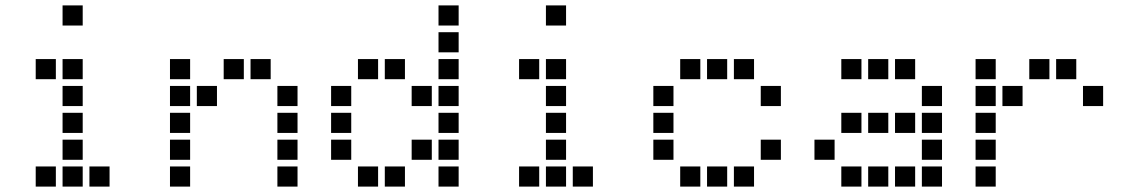

<svg xmlns="http://www.w3.org/2000/svg" viewBox="-20 -708 4240 715"><path d="M214 -688Q213 -688 213 -688Q213 -688 213 -687V-614Q213 -613 213 -613Q213 -613 214 -613H287Q288 -613 288 -613Q288 -613 288 -614V-687Q288 -688 288 -688Q288 -688 287 -688ZM114 -488Q113 -488 113 -488Q113 -488 113 -487V-414Q113 -413 113 -413Q113 -413 114 -413H187Q188 -413 188 -413Q188 -413 188 -414V-487Q188 -488 188 -488Q188 -488 187 -488ZM214 -488Q213 -488 213 -488Q213 -488 213 -487V-414Q213 -413 213 -413Q213 -413 214 -413H287Q288 -413 288 -413Q288 -413 288 -414V-487Q288 -488 288 -488Q288 -488 287 -488ZM214 -388Q213 -388 213 -388Q213 -388 213 -387V-314Q213 -313 213 -313Q213 -313 214 -313H287Q288 -313 288 -313Q288 -313 288 -314V-387Q288 -388 288 -388Q288 -388 287 -388ZM214 -288Q213 -288 213 -288Q213 -288 213 -287V-214Q213 -213 213 -213Q213 -213 214 -213H287Q288 -213 288 -213Q288 -213 288 -214V-287Q288 -288 288 -288Q288 -288 287 -288ZM214 -188Q213 -188 213 -188Q213 -188 213 -187V-114Q213 -113 213 -113Q213 -113 214 -113H287Q288 -113 288 -113Q288 -113 288 -114V-187Q288 -188 288 -188Q288 -188 287 -188ZM114 -88Q113 -88 113 -88Q113 -88 113 -87V-14Q113 -13 113 -13Q113 -13 114 -13H187Q188 -13 188 -13Q188 -13 188 -14V-87Q188 -88 188 -88Q188 -88 187 -88ZM214 -88Q213 -88 213 -88Q213 -88 213 -87V-14Q213 -13 213 -13Q213 -13 214 -13H287Q288 -13 288 -13Q288 -13 288 -14V-87Q288 -88 288 -88Q288 -88 287 -88ZM314 -88Q313 -88 313 -88Q313 -88 313 -87V-14Q313 -13 313 -13Q313 -13 314 -13H387Q388 -13 388 -13Q388 -13 388 -14V-87Q388 -88 388 -88Q388 -88 387 -88Z M614 -488Q613 -488 613 -488Q613 -488 613 -487V-414Q613 -413 613 -413Q613 -413 614 -413H687Q688 -413 688 -413Q688 -413 688 -414V-487Q688 -488 688 -488Q688 -488 687 -488ZM814 -488Q813 -488 813 -488Q813 -488 813 -487V-414Q813 -413 813 -413Q813 -413 814 -413H887Q888 -413 888 -413Q888 -413 888 -414V-487Q888 -488 888 -488Q888 -488 887 -488ZM914 -488Q913 -488 913 -488Q913 -488 913 -487V-414Q913 -413 913 -413Q913 -413 914 -413H987Q988 -413 988 -413Q988 -413 988 -414V-487Q988 -488 988 -488Q988 -488 987 -488ZM614 -388Q613 -388 613 -388Q613 -388 613 -387V-314Q613 -313 613 -313Q613 -313 614 -313H687Q688 -313 688 -313Q688 -313 688 -314V-387Q688 -388 688 -388Q688 -388 687 -388ZM714 -388Q713 -388 713 -388Q713 -388 713 -387V-314Q713 -313 713 -313Q713 -313 714 -313H787Q788 -313 788 -313Q788 -313 788 -314V-387Q788 -388 788 -388Q788 -388 787 -388ZM1014 -388Q1013 -388 1013 -388Q1013 -388 1013 -387V-314Q1013 -313 1013 -313Q1013 -313 1014 -313H1087Q1088 -313 1088 -313Q1088 -313 1088 -314V-387Q1088 -388 1088 -388Q1088 -388 1087 -388ZM614 -288Q613 -288 613 -288Q613 -288 613 -287V-214Q613 -213 613 -213Q613 -213 614 -213H687Q688 -213 688 -213Q688 -213 688 -214V-287Q688 -288 688 -288Q688 -288 687 -288ZM1014 -288Q1013 -288 1013 -288Q1013 -288 1013 -287V-214Q1013 -213 1013 -213Q1013 -213 1014 -213H1087Q1088 -213 1088 -213Q1088 -213 1088 -214V-287Q1088 -288 1088 -288Q1088 -288 1087 -288ZM614 -188Q613 -188 613 -188Q613 -188 613 -187V-114Q613 -113 613 -113Q613 -113 614 -113H687Q688 -113 688 -113Q688 -113 688 -114V-187Q688 -188 688 -188Q688 -188 687 -188ZM1014 -188Q1013 -188 1013 -188Q1013 -188 1013 -187V-114Q1013 -113 1013 -113Q1013 -113 1014 -113H1087Q1088 -113 1088 -113Q1088 -113 1088 -114V-187Q1088 -188 1088 -188Q1088 -188 1087 -188ZM614 -88Q613 -88 613 -88Q613 -88 613 -87V-14Q613 -13 613 -13Q613 -13 614 -13H687Q688 -13 688 -13Q688 -13 688 -14V-87Q688 -88 688 -88Q688 -88 687 -88ZM1014 -88Q1013 -88 1013 -88Q1013 -88 1013 -87V-14Q1013 -13 1013 -13Q1013 -13 1014 -13H1087Q1088 -13 1088 -13Q1088 -13 1088 -14V-87Q1088 -88 1088 -88Q1088 -88 1087 -88Z M1614 -688Q1613 -688 1613 -688Q1613 -688 1613 -687V-614Q1613 -613 1613 -613Q1613 -613 1614 -613H1687Q1688 -613 1688 -613Q1688 -613 1688 -614V-687Q1688 -688 1688 -688Q1688 -688 1687 -688ZM1614 -588Q1613 -588 1613 -588Q1613 -588 1613 -587V-514Q1613 -513 1613 -513Q1613 -513 1614 -513H1687Q1688 -513 1688 -513Q1688 -513 1688 -514V-587Q1688 -588 1688 -588Q1688 -588 1687 -588ZM1314 -488Q1313 -488 1313 -488Q1313 -488 1313 -487V-414Q1313 -413 1313 -413Q1313 -413 1314 -413H1387Q1388 -413 1388 -413Q1388 -413 1388 -414V-487Q1388 -488 1388 -488Q1388 -488 1387 -488ZM1414 -488Q1413 -488 1413 -488Q1413 -488 1413 -487V-414Q1413 -413 1413 -413Q1413 -413 1414 -413H1487Q1488 -413 1488 -413Q1488 -413 1488 -414V-487Q1488 -488 1488 -488Q1488 -488 1487 -488ZM1614 -488Q1613 -488 1613 -488Q1613 -488 1613 -487V-414Q1613 -413 1613 -413Q1613 -413 1614 -413H1687Q1688 -413 1688 -413Q1688 -413 1688 -414V-487Q1688 -488 1688 -488Q1688 -488 1687 -488ZM1214 -388Q1213 -388 1213 -388Q1213 -388 1213 -387V-314Q1213 -313 1213 -313Q1213 -313 1214 -313H1287Q1288 -313 1288 -313Q1288 -313 1288 -314V-387Q1288 -388 1288 -388Q1288 -388 1287 -388ZM1514 -388Q1513 -388 1513 -388Q1513 -388 1513 -387V-314Q1513 -313 1513 -313Q1513 -313 1514 -313H1587Q1588 -313 1588 -313Q1588 -313 1588 -314V-387Q1588 -388 1588 -388Q1588 -388 1587 -388ZM1614 -388Q1613 -388 1613 -388Q1613 -388 1613 -387V-314Q1613 -313 1613 -313Q1613 -313 1614 -313H1687Q1688 -313 1688 -313Q1688 -313 1688 -314V-387Q1688 -388 1688 -388Q1688 -388 1687 -388ZM1214 -288Q1213 -288 1213 -288Q1213 -288 1213 -287V-214Q1213 -213 1213 -213Q1213 -213 1214 -213H1287Q1288 -213 1288 -213Q1288 -213 1288 -214V-287Q1288 -288 1288 -288Q1288 -288 1287 -288ZM1614 -288Q1613 -288 1613 -288Q1613 -288 1613 -287V-214Q1613 -213 1613 -213Q1613 -213 1614 -213H1687Q1688 -213 1688 -213Q1688 -213 1688 -214V-287Q1688 -288 1688 -288Q1688 -288 1687 -288ZM1214 -188Q1213 -188 1213 -188Q1213 -188 1213 -187V-114Q1213 -113 1213 -113Q1213 -113 1214 -113H1287Q1288 -113 1288 -113Q1288 -113 1288 -114V-187Q1288 -188 1288 -188Q1288 -188 1287 -188ZM1514 -188Q1513 -188 1513 -188Q1513 -188 1513 -187V-114Q1513 -113 1513 -113Q1513 -113 1514 -113H1587Q1588 -113 1588 -113Q1588 -113 1588 -114V-187Q1588 -188 1588 -188Q1588 -188 1587 -188ZM1614 -188Q1613 -188 1613 -188Q1613 -188 1613 -187V-114Q1613 -113 1613 -113Q1613 -113 1614 -113H1687Q1688 -113 1688 -113Q1688 -113 1688 -114V-187Q1688 -188 1688 -188Q1688 -188 1687 -188ZM1314 -88Q1313 -88 1313 -88Q1313 -88 1313 -87V-14Q1313 -13 1313 -13Q1313 -13 1314 -13H1387Q1388 -13 1388 -13Q1388 -13 1388 -14V-87Q1388 -88 1388 -88Q1388 -88 1387 -88ZM1414 -88Q1413 -88 1413 -88Q1413 -88 1413 -87V-14Q1413 -13 1413 -13Q1413 -13 1414 -13H1487Q1488 -13 1488 -13Q1488 -13 1488 -14V-87Q1488 -88 1488 -88Q1488 -88 1487 -88ZM1614 -88Q1613 -88 1613 -88Q1613 -88 1613 -87V-14Q1613 -13 1613 -13Q1613 -13 1614 -13H1687Q1688 -13 1688 -13Q1688 -13 1688 -14V-87Q1688 -88 1688 -88Q1688 -88 1687 -88Z M2014 -688Q2013 -688 2013 -688Q2013 -688 2013 -687V-614Q2013 -613 2013 -613Q2013 -613 2014 -613H2087Q2088 -613 2088 -613Q2088 -613 2088 -614V-687Q2088 -688 2088 -688Q2088 -688 2087 -688ZM1914 -488Q1913 -488 1913 -488Q1913 -488 1913 -487V-414Q1913 -413 1913 -413Q1913 -413 1914 -413H1987Q1988 -413 1988 -413Q1988 -413 1988 -414V-487Q1988 -488 1988 -488Q1988 -488 1987 -488ZM2014 -488Q2013 -488 2013 -488Q2013 -488 2013 -487V-414Q2013 -413 2013 -413Q2013 -413 2014 -413H2087Q2088 -413 2088 -413Q2088 -413 2088 -414V-487Q2088 -488 2088 -488Q2088 -488 2087 -488ZM2014 -388Q2013 -388 2013 -388Q2013 -388 2013 -387V-314Q2013 -313 2013 -313Q2013 -313 2014 -313H2087Q2088 -313 2088 -313Q2088 -313 2088 -314V-387Q2088 -388 2088 -388Q2088 -388 2087 -388ZM2014 -288Q2013 -288 2013 -288Q2013 -288 2013 -287V-214Q2013 -213 2013 -213Q2013 -213 2014 -213H2087Q2088 -213 2088 -213Q2088 -213 2088 -214V-287Q2088 -288 2088 -288Q2088 -288 2087 -288ZM2014 -188Q2013 -188 2013 -188Q2013 -188 2013 -187V-114Q2013 -113 2013 -113Q2013 -113 2014 -113H2087Q2088 -113 2088 -113Q2088 -113 2088 -114V-187Q2088 -188 2088 -188Q2088 -188 2087 -188ZM1914 -88Q1913 -88 1913 -88Q1913 -88 1913 -87V-14Q1913 -13 1913 -13Q1913 -13 1914 -13H1987Q1988 -13 1988 -13Q1988 -13 1988 -14V-87Q1988 -88 1988 -88Q1988 -88 1987 -88ZM2014 -88Q2013 -88 2013 -88Q2013 -88 2013 -87V-14Q2013 -13 2013 -13Q2013 -13 2014 -13H2087Q2088 -13 2088 -13Q2088 -13 2088 -14V-87Q2088 -88 2088 -88Q2088 -88 2087 -88ZM2114 -88Q2113 -88 2113 -88Q2113 -88 2113 -87V-14Q2113 -13 2113 -13Q2113 -13 2114 -13H2187Q2188 -13 2188 -13Q2188 -13 2188 -14V-87Q2188 -88 2188 -88Q2188 -88 2187 -88Z M2514 -488Q2513 -488 2513 -488Q2513 -488 2513 -487V-414Q2513 -413 2513 -413Q2513 -413 2514 -413H2587Q2588 -413 2588 -413Q2588 -413 2588 -414V-487Q2588 -488 2588 -488Q2588 -488 2587 -488ZM2614 -488Q2613 -488 2613 -488Q2613 -488 2613 -487V-414Q2613 -413 2613 -413Q2613 -413 2614 -413H2687Q2688 -413 2688 -413Q2688 -413 2688 -414V-487Q2688 -488 2688 -488Q2688 -488 2687 -488ZM2714 -488Q2713 -488 2713 -488Q2713 -488 2713 -487V-414Q2713 -413 2713 -413Q2713 -413 2714 -413H2787Q2788 -413 2788 -413Q2788 -413 2788 -414V-487Q2788 -488 2788 -488Q2788 -488 2787 -488ZM2414 -388Q2413 -388 2413 -388Q2413 -388 2413 -387V-314Q2413 -313 2413 -313Q2413 -313 2414 -313H2487Q2488 -313 2488 -313Q2488 -313 2488 -314V-387Q2488 -388 2488 -388Q2488 -388 2487 -388ZM2814 -388Q2813 -388 2813 -388Q2813 -388 2813 -387V-314Q2813 -313 2813 -313Q2813 -313 2814 -313H2887Q2888 -313 2888 -313Q2888 -313 2888 -314V-387Q2888 -388 2888 -388Q2888 -388 2887 -388ZM2414 -288Q2413 -288 2413 -288Q2413 -288 2413 -287V-214Q2413 -213 2413 -213Q2413 -213 2414 -213H2487Q2488 -213 2488 -213Q2488 -213 2488 -214V-287Q2488 -288 2488 -288Q2488 -288 2487 -288ZM2414 -188Q2413 -188 2413 -188Q2413 -188 2413 -187V-114Q2413 -113 2413 -113Q2413 -113 2414 -113H2487Q2488 -113 2488 -113Q2488 -113 2488 -114V-187Q2488 -188 2488 -188Q2488 -188 2487 -188ZM2814 -188Q2813 -188 2813 -188Q2813 -188 2813 -187V-114Q2813 -113 2813 -113Q2813 -113 2814 -113H2887Q2888 -113 2888 -113Q2888 -113 2888 -114V-187Q2888 -188 2888 -188Q2888 -188 2887 -188ZM2514 -88Q2513 -88 2513 -88Q2513 -88 2513 -87V-14Q2513 -13 2513 -13Q2513 -13 2514 -13H2587Q2588 -13 2588 -13Q2588 -13 2588 -14V-87Q2588 -88 2588 -88Q2588 -88 2587 -88ZM2614 -88Q2613 -88 2613 -88Q2613 -88 2613 -87V-14Q2613 -13 2613 -13Q2613 -13 2614 -13H2687Q2688 -13 2688 -13Q2688 -13 2688 -14V-87Q2688 -88 2688 -88Q2688 -88 2687 -88ZM2714 -88Q2713 -88 2713 -88Q2713 -88 2713 -87V-14Q2713 -13 2713 -13Q2713 -13 2714 -13H2787Q2788 -13 2788 -13Q2788 -13 2788 -14V-87Q2788 -88 2788 -88Q2788 -88 2787 -88Z M3114 -488Q3113 -488 3113 -488Q3113 -488 3113 -487V-414Q3113 -413 3113 -413Q3113 -413 3114 -413H3187Q3188 -413 3188 -413Q3188 -413 3188 -414V-487Q3188 -488 3188 -488Q3188 -488 3187 -488ZM3214 -488Q3213 -488 3213 -488Q3213 -488 3213 -487V-414Q3213 -413 3213 -413Q3213 -413 3214 -413H3287Q3288 -413 3288 -413Q3288 -413 3288 -414V-487Q3288 -488 3288 -488Q3288 -488 3287 -488ZM3314 -488Q3313 -488 3313 -488Q3313 -488 3313 -487V-414Q3313 -413 3313 -413Q3313 -413 3314 -413H3387Q3388 -413 3388 -413Q3388 -413 3388 -414V-487Q3388 -488 3388 -488Q3388 -488 3387 -488ZM3414 -388Q3413 -388 3413 -388Q3413 -388 3413 -387V-314Q3413 -313 3413 -313Q3413 -313 3414 -313H3487Q3488 -313 3488 -313Q3488 -313 3488 -314V-387Q3488 -388 3488 -388Q3488 -388 3487 -388ZM3114 -288Q3113 -288 3113 -288Q3113 -288 3113 -287V-214Q3113 -213 3113 -213Q3113 -213 3114 -213H3187Q3188 -213 3188 -213Q3188 -213 3188 -214V-287Q3188 -288 3188 -288Q3188 -288 3187 -288ZM3214 -288Q3213 -288 3213 -288Q3213 -288 3213 -287V-214Q3213 -213 3213 -213Q3213 -213 3214 -213H3287Q3288 -213 3288 -213Q3288 -213 3288 -214V-287Q3288 -288 3288 -288Q3288 -288 3287 -288ZM3314 -288Q3313 -288 3313 -288Q3313 -288 3313 -287V-214Q3313 -213 3313 -213Q3313 -213 3314 -213H3387Q3388 -213 3388 -213Q3388 -213 3388 -214V-287Q3388 -288 3388 -288Q3388 -288 3387 -288ZM3414 -288Q3413 -288 3413 -288Q3413 -288 3413 -287V-214Q3413 -213 3413 -213Q3413 -213 3414 -213H3487Q3488 -213 3488 -213Q3488 -213 3488 -214V-287Q3488 -288 3488 -288Q3488 -288 3487 -288ZM3014 -188Q3013 -188 3013 -188Q3013 -188 3013 -187V-114Q3013 -113 3013 -113Q3013 -113 3014 -113H3087Q3088 -113 3088 -113Q3088 -113 3088 -114V-187Q3088 -188 3088 -188Q3088 -188 3087 -188ZM3414 -188Q3413 -188 3413 -188Q3413 -188 3413 -187V-114Q3413 -113 3413 -113Q3413 -113 3414 -113H3487Q3488 -113 3488 -113Q3488 -113 3488 -114V-187Q3488 -188 3488 -188Q3488 -188 3487 -188ZM3114 -88Q3113 -88 3113 -88Q3113 -88 3113 -87V-14Q3113 -13 3113 -13Q3113 -13 3114 -13H3187Q3188 -13 3188 -13Q3188 -13 3188 -14V-87Q3188 -88 3188 -88Q3188 -88 3187 -88ZM3214 -88Q3213 -88 3213 -88Q3213 -88 3213 -87V-14Q3213 -13 3213 -13Q3213 -13 3214 -13H3287Q3288 -13 3288 -13Q3288 -13 3288 -14V-87Q3288 -88 3288 -88Q3288 -88 3287 -88ZM3314 -88Q3313 -88 3313 -88Q3313 -88 3313 -87V-14Q3313 -13 3313 -13Q3313 -13 3314 -13H3387Q3388 -13 3388 -13Q3388 -13 3388 -14V-87Q3388 -88 3388 -88Q3388 -88 3387 -88ZM3414 -88Q3413 -88 3413 -88Q3413 -88 3413 -87V-14Q3413 -13 3413 -13Q3413 -13 3414 -13H3487Q3488 -13 3488 -13Q3488 -13 3488 -14V-87Q3488 -88 3488 -88Q3488 -88 3487 -88Z M3614 -488Q3613 -488 3613 -488Q3613 -488 3613 -487V-414Q3613 -413 3613 -413Q3613 -413 3614 -413H3687Q3688 -413 3688 -413Q3688 -413 3688 -414V-487Q3688 -488 3688 -488Q3688 -488 3687 -488ZM3814 -488Q3813 -488 3813 -488Q3813 -488 3813 -487V-414Q3813 -413 3813 -413Q3813 -413 3814 -413H3887Q3888 -413 3888 -413Q3888 -413 3888 -414V-487Q3888 -488 3888 -488Q3888 -488 3887 -488ZM3914 -488Q3913 -488 3913 -488Q3913 -488 3913 -487V-414Q3913 -413 3913 -413Q3913 -413 3914 -413H3987Q3988 -413 3988 -413Q3988 -413 3988 -414V-487Q3988 -488 3988 -488Q3988 -488 3987 -488ZM3614 -388Q3613 -388 3613 -388Q3613 -388 3613 -387V-314Q3613 -313 3613 -313Q3613 -313 3614 -313H3687Q3688 -313 3688 -313Q3688 -313 3688 -314V-387Q3688 -388 3688 -388Q3688 -388 3687 -388ZM3714 -388Q3713 -388 3713 -388Q3713 -388 3713 -387V-314Q3713 -313 3713 -313Q3713 -313 3714 -313H3787Q3788 -313 3788 -313Q3788 -313 3788 -314V-387Q3788 -388 3788 -388Q3788 -388 3787 -388ZM4014 -388Q4013 -388 4013 -388Q4013 -388 4013 -387V-314Q4013 -313 4013 -313Q4013 -313 4014 -313H4087Q4088 -313 4088 -313Q4088 -313 4088 -314V-387Q4088 -388 4088 -388Q4088 -388 4087 -388ZM3614 -288Q3613 -288 3613 -288Q3613 -288 3613 -287V-214Q3613 -213 3613 -213Q3613 -213 3614 -213H3687Q3688 -213 3688 -213Q3688 -213 3688 -214V-287Q3688 -288 3688 -288Q3688 -288 3687 -288ZM3614 -188Q3613 -188 3613 -188Q3613 -188 3613 -187V-114Q3613 -113 3613 -113Q3613 -113 3614 -113H3687Q3688 -113 3688 -113Q3688 -113 3688 -114V-187Q3688 -188 3688 -188Q3688 -188 3687 -188ZM3614 -88Q3613 -88 3613 -88Q3613 -88 3613 -87V-14Q3613 -13 3613 -13Q3613 -13 3614 -13H3687Q3688 -13 3688 -13Q3688 -13 3688 -14V-87Q3688 -88 3688 -88Q3688 -88 3687 -88Z"/></svg>

Font: Doto Black
Style: Bold
Weight: 700
Monospace: yes
Version: Version 1.000